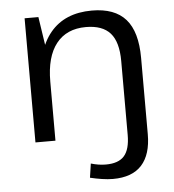

<svg xmlns="http://www.w3.org/2000/svg" viewBox="-52 -597 754 832"><g transform="rotate(-5 324.5 -180.5)"><path d="M406 187Q384 187 358 183Q332 179 307 173L316 112Q333 117 349 119.5Q365 122 381 122Q436 122 461 93.5Q486 65 486 2V-9H573V7Q573 95 531.5 141Q490 187 406 187ZM486 -319Q486 -402 452 -440.5Q418 -479 346 -479Q262 -479 217 -422Q172 -365 172 -257L134 -188V-254Q134 -396 197 -472Q260 -548 378 -548Q477 -548 525 -493.5Q573 -439 573 -325V0H486ZM85 -540H145L172 -362V0H85Z"/></g></svg>

Font: Pathway Extreme
Style: Regular
Weight: 400
Designer: Eduardo Rodriguez Tunni
Foundry: Eduardo Rodriguez Tunni
Version: Version 1.001;gftools[0.9.26]